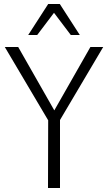

<svg xmlns="http://www.w3.org/2000/svg" viewBox="-20 -940 540 960"><path d="M220 0 221 -367 233 -318 4 -705H71L255 -382H248L432 -705H496L267 -318L280 -367V0ZM121 -765 221 -920H279L379 -765H334L250 -876L166 -765Z"/></svg>

Font: Nunito Sans 10pt Condensed Light
Style: Regular
Weight: 300
Width: 3
Designer: Vernon Adams
Foundry: Vernon Adams
Version: Version 3.101;gftools[0.9.27]